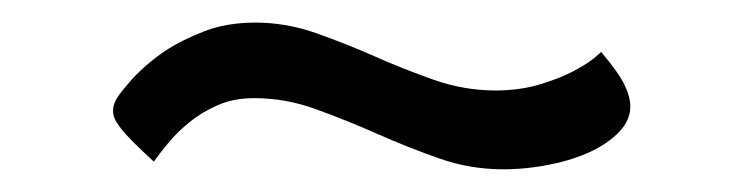

<svg xmlns="http://www.w3.org/2000/svg" viewBox="-20 -333 662 170"><path d="M425.3 -183.1Q396 -183.1 368.4 -192.9Q340.8 -202.6 313.7 -214.6Q286.6 -226.6 259.8 -236.3Q232.9 -246.1 205.1 -246.1Q186.5 -246.1 172.4 -239.7Q158.2 -233.4 147.5 -224.6Q136.7 -215.8 128.9 -206.3Q121.1 -196.8 116.2 -189.9Q105 -200.2 97.9 -207.3Q90.8 -214.4 86.9 -219.5Q83 -224.6 81.5 -228Q80.1 -231.4 80.1 -234.9Q80.1 -241.2 84.5 -247.6Q88.9 -253.9 97.2 -263.2Q109.9 -276.9 126.5 -288.1Q140.6 -297.4 160.6 -305.2Q180.7 -313 206.1 -313Q233.4 -313 259.8 -303.7Q286.1 -294.4 312 -283Q337.9 -271.5 364.5 -262.2Q391.1 -252.9 418.9 -252.9Q439.9 -252.9 457.3 -258.1Q474.6 -263.2 486.8 -269.5Q499 -275.9 505.6 -281.2Q512.2 -286.6 512.2 -287.1Q527.8 -268.6 533 -257.8Q538.1 -247.1 538.1 -238.8Q538.1 -226.6 528.3 -216.3Q518.6 -206.1 502.9 -198.7Q487.3 -191.4 466.8 -187.3Q446.3 -183.1 425.3 -183.1Z"/></svg>

Font: Artifika
Style: Medium
Weight: 500
Designer: Yulya Zhdanova | Cyreal.org
Foundry: Yulya Zhdanova | Cyreal
Version: Version 1.000